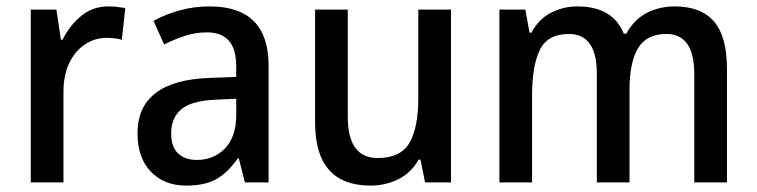

<svg xmlns="http://www.w3.org/2000/svg" viewBox="-20 -569 2361 599"><path d="M318 -549Q331 -549 345 -547.5Q359 -546 371 -544L360 -445Q350 -448 337 -449.5Q324 -451 313 -451Q276 -451 245 -430.5Q214 -410 196 -372Q178 -334 178 -282V0H76V-539H156L170 -445H175Q197 -489 233 -519Q269 -549 318 -549Z M634 -549Q818 -549 818 -364V0H744L725 -75H722Q691 -31 655.5 -10.5Q620 10 561 10Q492 10 450.5 -33.5Q409 -77 409 -153Q409 -318 635 -326L717 -329V-360Q717 -417 693.5 -442.5Q670 -468 626 -468Q591 -468 558 -457.5Q525 -447 492 -430L459 -504Q495 -524 540 -536.5Q585 -549 634 -549ZM654 -258Q577 -255 545.5 -228Q514 -201 514 -153Q514 -110 536 -90Q558 -70 594 -70Q647 -70 682 -106Q717 -142 717 -211V-261Z M1387 -539V0H1306L1292 -71H1286Q1263 -30 1223 -10Q1183 10 1136 10Q963 10 963 -187V-539H1065V-205Q1065 -76 1158 -76Q1230 -76 1257.5 -123.5Q1285 -171 1285 -263V-539Z M2085 -549Q2167 -549 2207.5 -502Q2248 -455 2248 -354V0H2146V-338Q2146 -463 2059 -463Q1997 -463 1970.5 -418.5Q1944 -374 1944 -290V0H1842V-339Q1842 -463 1755 -463Q1688 -463 1664 -413Q1640 -363 1640 -273V0H1538V-539H1619L1632 -467H1638Q1660 -509 1698.5 -529Q1737 -549 1781 -549Q1892 -549 1926 -464H1934Q1958 -508 1997.5 -528.5Q2037 -549 2085 -549Z"/></svg>

Font: Noto Sans Gurmukhi SemiCondensed Medium
Style: Regular
Weight: 500
Width: 4
Designer: Jelle Bosma - Monotype Design Team
Foundry: Monotype Imaging Inc.
Version: Version 2.004; ttfautohint (v1.8.4.7-5d5b)